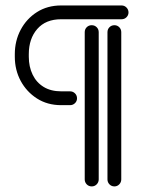

<svg xmlns="http://www.w3.org/2000/svg" viewBox="-20 -603 524 700"><path d="M288.9 -485.6Q288.9 -496.4 296.2 -503.8Q303.6 -511.1 314.4 -511.1Q325.1 -511.1 332.5 -503.8Q339.9 -496.4 339.9 -485.6V51.1Q339.9 61.5 332.5 69.1Q325.1 76.6 314.4 76.6Q303.6 76.6 296.2 69.1Q288.9 61.5 288.9 51.1ZM235.2 -270Q246 -270 253.4 -262.6Q260.8 -255.2 260.8 -244.5Q260.8 -234.1 253.4 -226.9Q246 -219.6 235.2 -219.6H202.9Q152.9 -219.6 114.9 -243.9Q76.9 -268.2 55.4 -308.1Q34 -348 34 -396.2V-405.5Q34 -454.1 55.4 -494.5Q76.9 -534.9 114.9 -559Q152.9 -583.1 202.9 -583.1H211.9H423Q433.8 -583.1 441.1 -575.6Q448.5 -568 448.5 -557.6Q448.5 -547.5 441.1 -540.1Q433.8 -532.8 423 -532.8H211.9H202.9Q146.6 -532.8 115.8 -497.3Q85 -461.9 85 -405.5V-396.2Q85 -359.9 98.8 -331.2Q112.5 -302.5 139 -286.2Q165.5 -270 202.9 -270ZM371.8 -485.6Q371.8 -496.4 379.1 -503.8Q386.5 -511.1 397.2 -511.1Q407.4 -511.1 414.8 -503.8Q422.1 -496.4 422.1 -485.6V51.1Q422.1 61.5 414.8 69.1Q407.4 76.6 397.2 76.6Q386.5 76.6 379.1 69.1Q371.8 61.5 371.8 51.1Z"/></svg>

Font: Libertine-Super Thin
Style: Regular
Weight: 100
Designer: Bastien Sozeau
Foundry: NBR — Bastien Sozeau
Version: Version 2.003;gftools[0.9.33]